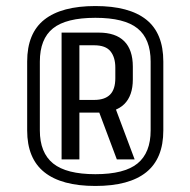

<svg xmlns="http://www.w3.org/2000/svg" viewBox="-20 -848 631 636"><path d="M296 -232Q184 -232 127 -277.5Q70 -323 70 -416V-644Q70 -738 127 -783Q184 -828 296 -828Q408 -828 464.5 -783Q521 -738 521 -644V-416Q521 -323 464.5 -277.5Q408 -232 296 -232ZM304 -488H363L426 -320H367ZM296 -271Q392 -271 435.5 -306.5Q479 -342 479 -416V-644Q479 -719 435.5 -754Q392 -789 296 -789Q199 -789 155.5 -754Q112 -719 112 -644V-416Q112 -342 156 -306.5Q200 -271 296 -271ZM184 -740H307Q363 -740 391.5 -711.5Q420 -683 420 -627V-585Q420 -531 391.5 -503Q363 -475 307 -475H241V-517H292Q327 -517 344.5 -534.5Q362 -552 362 -589V-624Q362 -658 346 -678Q330 -698 292 -698H230L243 -714V-320H184Z"/></svg>

Font: Pathway Extreme Condensed
Style: Regular
Weight: 400
Width: 3
Version: Version 1.001;gftools[0.9.26]